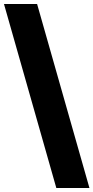

<svg xmlns="http://www.w3.org/2000/svg" viewBox="-20 -828 471 968"><path d="M264 120 0 -808H167L431 120Z"/></svg>

Font: Encode Sans Semi Expanded
Style: Bold
Weight: 700
Width: 6
Designer: Multiple Designers
Foundry: Impallari Type
Version: Version 2.000